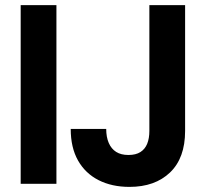

<svg xmlns="http://www.w3.org/2000/svg" viewBox="-20 -720 806 752"><path d="M61 0V-700H201V0ZM487 12Q418 12 366 -14.5Q314 -41 285.5 -91.5Q257 -142 257 -215H396Q396 -183 406 -160Q416 -137 435 -125Q454 -113 483 -113Q512 -113 530 -124.5Q548 -136 556.5 -157Q565 -178 565 -207V-700H705V-207Q705 -101 646 -44.5Q587 12 487 12Z"/></svg>

Font: DM Sans 28pt ExtraBold
Style: Regular
Weight: 800
Version: Version 4.004;gftools[0.9.30]